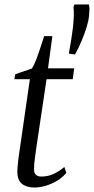

<svg xmlns="http://www.w3.org/2000/svg" viewBox="-20 -828 420 858"><path d="M142.5 -169.5Q139 -144.5 136.8 -127.5Q134.5 -110.5 133.2 -98Q132 -85.5 132 -71.5Q132 -54.5 140.5 -46.8Q149 -39 164.5 -39Q196 -39 222 -51.8Q248 -64.5 267.5 -82L276.5 -55.5Q259.5 -35 235 -20.2Q210.5 -5.5 184 2.2Q157.5 10 134.5 10Q99 10 78.2 -6.5Q57.5 -23 57.5 -61.5Q57.5 -70 58.5 -82.2Q59.5 -94.5 61.2 -109.5Q63 -124.5 65.2 -140.5Q67.5 -156.5 70 -172.5L113.5 -474H44L48.5 -496.5L122 -521.5Q130.5 -532.5 141 -559.8Q151.5 -587 161.2 -617Q171 -647 177.5 -666.5H214L194.5 -522.5H311.5L305 -474H188ZM315 -584.5 289 -588 288 -591Q293.5 -619 298.2 -650Q303 -681 306.5 -709Q309 -734 309.8 -756.2Q310.5 -778.5 308.5 -797.5L313 -808H377.5Q380 -797 379.8 -786.2Q379.5 -775.5 378 -759Q376.5 -738 367.5 -708.2Q358.5 -678.5 345 -646Q331.5 -613.5 315 -584.5Z"/></svg>

Font: Merriweather 96pt Light
Style: Italic
Weight: 300
Italic angle: -7.8°
Version: Version 2.101